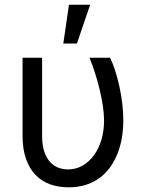

<svg xmlns="http://www.w3.org/2000/svg" viewBox="-20 -793 625 823"><path d="M160.5 -545.5V-210.2Q160.5 -170.5 169.9 -142.9Q179.3 -115.4 194.8 -98.5Q210.2 -81.7 230.1 -74.2Q250 -66.8 271.3 -66.8Q305.4 -66.8 333.8 -83.1Q362.2 -99.4 382.8 -127.7Q403.4 -155.9 414.8 -194.4Q426.1 -233 426.1 -277Q425.8 -307.5 420.5 -341.8Q415.1 -376.1 406.6 -411.2Q398.1 -446.4 387.1 -480.8Q376.1 -515.3 363.6 -545.5H451.7Q463.1 -523.1 473.2 -491.7Q483.3 -460.2 491.3 -424.5Q499.3 -388.8 503.9 -350.9Q508.5 -312.9 508.5 -277Q508.5 -239.7 502.7 -204Q496.8 -168.3 484.4 -136.4Q471.9 -104.4 453.1 -77.6Q434.3 -50.8 408.2 -31.2Q382.1 -11.7 348.7 -0.9Q315.3 9.9 274.1 9.9Q230.5 9.9 194.2 -3.2Q158 -16.3 131.9 -43.5Q105.8 -70.7 91.3 -112.4Q76.7 -154.1 76.7 -211.6V-545.5ZM275.6 -772.7H366.5L309.7 -606.5H251.4Z"/></svg>

Font: Fast_Sans
Style: Regular
Weight: 400
Designer: Rasmus Andersson
Foundry: rsms
Version: Version 3.018;git-588b23468